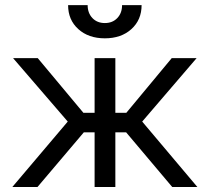

<svg xmlns="http://www.w3.org/2000/svg" viewBox="-20 -748 840 768"><path d="M29.3 0 251 -261.7 32.2 -515.6H130.9L313.5 -296.9H358.4V-515.6H441.4V-296.9H485.4L667 -515.6H766.6L548.8 -261.7L769.5 0H668.9L484.4 -218.8H441.4V0H358.4V-218.8H315.4L129.9 0ZM399.4 -594.7Q334 -594.7 293.2 -631.6Q252.4 -668.5 252.4 -727.5H330.6Q330.6 -695.8 349.6 -675.8Q368.7 -655.8 399.4 -655.8Q430.2 -655.8 449.2 -675.8Q468.3 -695.8 468.3 -727.5H546.4Q546.4 -668.5 505.6 -631.6Q464.8 -594.7 399.4 -594.7Z"/></svg>

Font: Inter Display
Style: Regular
Weight: 400
Designer: Rasmus Andersson
Foundry: rsms
Version: Version 4.000;git-37864ae